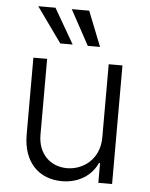

<svg xmlns="http://www.w3.org/2000/svg" viewBox="-55 -827 687 880"><g transform="rotate(5 288.5 -387.5)"><path d="M430 -208.5C430 -108.3 354.8 -54.3 280.9 -54.3C202.1 -54.3 146.7 -110.8 146.7 -196V-545.5H83.5V-192.1C83.5 -62.9 158 7.1 262.8 7.1C342.7 7.1 399.5 -34.4 425.1 -90.6H430V0H493.3V-545.5H430ZM327.1 -621.1H383.5L319.6 -782.3H239.3ZM200.6 -621.1H257.5L164.4 -782.3H85.2Z"/></g></svg>

Font: Karasuma Gothic
Style: Light
Weight: 300
Designer: Rasmus Andersson / Ryoko Nishizuka
Foundry: rsms
Version: Version 1.00